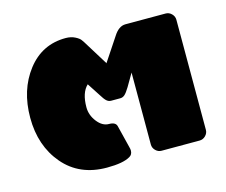

<svg xmlns="http://www.w3.org/2000/svg" viewBox="-79 -614 859 730"><g transform="rotate(-15 350.0 -249.5)"><path d="M25 -250Q25 -359.2 82.5 -433.8Q140 -508.3 233.3 -508.3Q254.2 -508.3 270.4 -500Q286.7 -491.7 291.7 -483.3L297.5 -475L358.3 -376.7V-375L419.2 -466.7Q440 -500 466.7 -500H625Q638.3 -500 648.3 -490Q658.3 -480 658.3 -466.7V-33.3Q658.3 -20 648.3 -10Q638.3 0 625 0H475Q461.7 0 451.7 -10Q441.7 -20 441.7 -33.3V-316.7L412.5 -266.7Q400.8 -247.5 392.9 -240.4Q385 -233.3 375 -233.3H358.3H339.2Q329.2 -233.3 321.2 -240.4Q313.3 -247.5 301.7 -266.7L269.2 -316.7Q241.7 -290.8 241.7 -233.3Q241.7 -202.5 262.1 -176.2Q282.5 -150 308.3 -150Q334.2 -150 338.3 -133.3L360 -45.8Q362.5 -36.7 362.5 -31.7Q362.5 -15 350 -8.3Q322.5 8.3 258.3 8.3Q150.8 8.3 87.9 -65.4Q25 -139.2 25 -250Z"/></g></svg>

Font: BoonTook Mon
Style: Regular
Weight: 400
Designer: Sungsit Sawaiwan
Foundry: FontUni
Version: Version 3.0